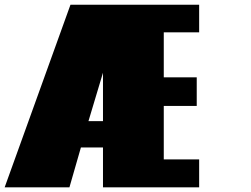

<svg xmlns="http://www.w3.org/2000/svg" viewBox="-35 -799 1071 819"><path d="M310.1 -169.9 261.2 0H-15.1L265.6 -778.8H476.6V0H404.3V-169.9ZM342.3 -282.2H404.3V-488.8ZM814.5 -778.8V-661.1H663.6V-469.2H804.2V-347.2H663.6V-119.1H814.5V0H410.6V-778.8Z"/></svg>

Font: Coda Caption ExtraBold
Style: Regular
Weight: 800
Designer: vernon adams
Foundry: vernon adams
Version: Version 1.002